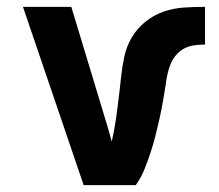

<svg xmlns="http://www.w3.org/2000/svg" viewBox="-20 -540 640 560"><path d="M224 0 47 -520H188L293 -173Q296 -162 299.5 -150.5Q303 -139 306 -127Q316 -173 322 -220Q328 -267 333 -314Q336 -344 342.5 -374.5Q349 -405 364.5 -431Q380 -457 404 -476.5Q428 -496 457 -506Q486 -516 516.5 -518Q547 -520 578 -520V-410Q563 -410 547.5 -408Q532 -406 519 -399.5Q506 -393 495.5 -381.5Q485 -370 479 -356.5Q473 -343 469.5 -328Q466 -313 464 -299V-297Q460 -272 455.5 -246Q451 -220 445.5 -195Q440 -170 433.5 -144.5Q427 -119 419 -94.5Q411 -70 401 -45.5Q391 -21 376 0Z"/></svg>

Font: Iosevka Custom XBdEx
Style: Regular
Weight: 800
Width: 7
Monospace: yes
Designer: Belleve Invis
Foundry: Belleve Invis
Version: Version 11.2.4; ttfautohint (v1.8.4)